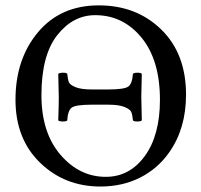

<svg xmlns="http://www.w3.org/2000/svg" viewBox="-20 -678 742 708"><path d="M318.8 -348.1H378.9Q439 -348.1 453.4 -359.1Q467.8 -370.1 470.2 -405.8Q474.1 -409.7 486.1 -409.9Q498 -410.2 502.9 -405.8Q501 -345.7 501 -321.8Q501 -303.7 502.9 -233.9Q498 -230 486.1 -230Q474.1 -230 470.2 -233.9Q468.3 -254.9 464.1 -264.9Q460 -274.9 439.5 -283.4Q418.9 -292 378.9 -292H318.8Q258.8 -292 244.4 -281Q230 -270 228 -233.9Q224.1 -230 212.2 -230Q200.2 -230 194.8 -233.9Q196.8 -293.9 196.8 -317.9Q196.8 -335.9 194.8 -405.8Q199.7 -409.7 211.9 -409.9Q224.1 -410.2 228 -405.8Q230 -384.8 233.9 -375Q237.8 -365.2 258.3 -356.7Q278.8 -348.1 318.8 -348.1ZM331.1 -622.1Q249 -622.1 190.9 -548.1Q132.8 -474.1 132.8 -327.1Q132.8 -189 202.9 -107.4Q272.9 -25.9 370.1 -25.9Q458 -25.9 513.9 -102.5Q569.8 -179.2 569.8 -310.1Q569.8 -456.1 502 -539.1Q434.1 -622.1 331.1 -622.1ZM666 -329.1Q666 -204.1 604 -116.2Q562 -56.2 496.8 -23.2Q431.6 9.8 350.1 9.8Q218.3 9.8 127.7 -78.1Q37.1 -166 37.1 -310.1Q37.1 -460 120.1 -559.1Q203.1 -658.2 344.2 -658.2Q483.4 -658.2 574.7 -569.1Q666 -480 666 -329.1Z"/></svg>

Font: Linux Libertine O
Style: Regular
Weight: 400
Designer: Philipp H. Poll
Foundry: Philipp H. Poll
Version: Version 5.3.0